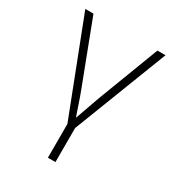

<svg xmlns="http://www.w3.org/2000/svg" viewBox="-177 -651 892 967"><g transform="rotate(30 269.0 -167.5)"><path d="M248.5 11.2 35.6 -539.1H83L218.8 -183.1Q234.4 -142.6 247.8 -101.8Q261.2 -61 275.9 -21.5H262.2Q276.9 -61 290.5 -101.8Q304.2 -142.6 319.3 -183.1L455.1 -539.1H502L289.1 11.2ZM247.1 204.1V-3.9H291V204.1Z"/></g></svg>

Font: Inter 18pt ExtraLight
Style: Regular
Weight: 250
Designer: Rasmus Andersson
Foundry: rsms
Version: Version 4.001;git-66647c0bb